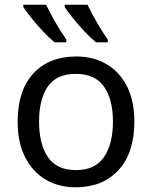

<svg xmlns="http://www.w3.org/2000/svg" viewBox="-20 -786 645 816"><path d="M551 -269Q551 -136 483.5 -63Q416 10 301 10Q230 10 174.5 -22.5Q119 -55 87 -117.5Q55 -180 55 -269Q55 -402 122 -474Q189 -546 304 -546Q377 -546 432.5 -513.5Q488 -481 519.5 -419.5Q551 -358 551 -269ZM146 -269Q146 -174 183.5 -118.5Q221 -63 303 -63Q384 -63 422 -118.5Q460 -174 460 -269Q460 -364 422 -418Q384 -472 302 -472Q220 -472 183 -418Q146 -364 146 -269ZM352 -766Q368 -732 392.5 -689.5Q417 -647 438 -618V-606H388Q366 -624 339 -652.5Q312 -681 289 -710Q266 -739 255 -756V-766ZM176 -766Q192 -732 216.5 -689.5Q241 -647 262 -618V-606H212Q190 -624 163 -652.5Q136 -681 113 -710Q90 -739 79 -756V-766Z"/></svg>

Font: Noto Sans
Style: Regular
Weight: 400
Designer: Monotype Design Team
Foundry: Monotype Imaging Inc.
Version: Version 2.007